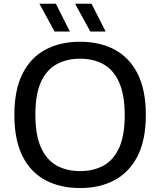

<svg xmlns="http://www.w3.org/2000/svg" viewBox="-20 -966 830 996"><path d="M395.5 9.5Q292.5 9.5 215.8 -31.2Q139 -72 96.8 -156Q54.5 -240 54.5 -370Q54.5 -500 97 -584Q139.5 -668 216.2 -708.8Q293 -749.5 395.5 -749.5Q498 -749.5 574.8 -708.5Q651.5 -667.5 694 -583.5Q736.5 -499.5 736.5 -370Q736.5 -240.5 693.8 -156.5Q651 -72.5 574.2 -31.5Q497.5 9.5 395.5 9.5ZM395.5 -78.5Q466 -78.5 518 -107.5Q570 -136.5 598.5 -200.2Q627 -264 627 -367.5Q627 -473.5 598.2 -538.2Q569.5 -603 517.5 -632.2Q465.5 -661.5 395.5 -661.5Q325.5 -661.5 273.2 -632.5Q221 -603.5 192.2 -540Q163.5 -476.5 163.5 -372.5Q163.5 -266 192.2 -201.5Q221 -137 273 -107.8Q325 -78.5 395.5 -78.5ZM448.5 -802.5 369.5 -946.5H455L528 -802.5ZM263 -802.5 184.5 -946.5H270L342.5 -802.5Z"/></svg>

Font: Encode Sans Semi Expanded Medium
Style: Regular
Weight: 500
Width: 6
Designer: Multiple Designers
Foundry: Impallari Type
Version: Version 3.000; ttfautohint (v1.8.3) -l 8 -r 50 -G 200 -x 14 